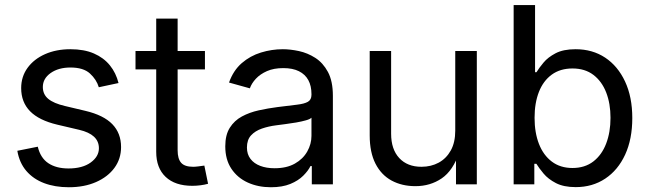

<svg xmlns="http://www.w3.org/2000/svg" viewBox="-20 -748 2634 779"><path d="M259.3 11.7Q203.1 11.7 159.2 -4.9Q115.2 -21.5 86.9 -54.4Q58.6 -87.4 50.3 -136.2L133.3 -152.8Q144 -107.4 176 -85.9Q208 -64.5 257.8 -64.5Q314.5 -64.5 347.9 -88.6Q381.3 -112.8 381.3 -146.5Q381.3 -174.8 361.3 -193.4Q341.3 -211.9 301.8 -221.2L212.4 -242.2Q138.2 -259.8 102.1 -296.6Q65.9 -333.5 65.9 -390.6Q65.9 -437 91.8 -472.7Q117.7 -508.3 162.8 -528.3Q208 -548.3 265.6 -548.3Q321.3 -548.3 361.1 -531Q400.9 -513.7 425.8 -482.9Q450.7 -452.1 460.9 -411.1L380.9 -394Q371.6 -425.3 345 -449.7Q318.4 -474.1 266.1 -474.1Q217.3 -474.1 185.5 -451.7Q153.8 -429.2 153.8 -395Q153.8 -365.2 175.8 -346.9Q197.8 -328.6 243.7 -317.9L326.2 -298.3Q400.4 -280.8 435.8 -244.1Q471.2 -207.5 471.2 -151.4Q471.2 -103.5 444.3 -66.9Q417.5 -30.3 369.6 -9.3Q321.8 11.7 259.3 11.7Z M811.5 -541V-466.3H529.8V-541ZM613.8 -672.4H700.7V-138.7Q700.7 -103.5 715.1 -87.4Q729.5 -71.3 763.7 -71.3Q772.5 -71.3 785.4 -73Q798.3 -74.7 809.1 -76.2L824.2 -2.4Q810.5 1.5 793.7 3.7Q776.9 5.9 760.3 5.9Q690.4 5.9 652.1 -30.3Q613.8 -66.4 613.8 -131.8Z M1079.1 11.7Q1027.3 11.7 985.4 -7.3Q943.4 -26.4 918.7 -63.5Q894 -100.6 894 -154.3Q894 -200.7 912.4 -229.7Q930.7 -258.8 961.4 -275.4Q992.2 -292 1029.8 -300.3Q1067.4 -308.6 1105.5 -313.5Q1154.3 -319.8 1184.6 -323.2Q1214.8 -326.7 1229.2 -335Q1243.7 -343.3 1243.7 -363.3V-366.2Q1243.7 -399.4 1231 -422.9Q1218.3 -446.3 1192.9 -459Q1167.5 -471.7 1129.4 -471.7Q1090.8 -471.7 1063.2 -459.5Q1035.6 -447.3 1018.3 -428.7Q1001 -410.2 993.7 -389.6L909.2 -413.1Q926.8 -462.4 960.9 -491.9Q995.1 -521.5 1038.8 -534.9Q1082.5 -548.3 1127.4 -548.3Q1157.7 -548.3 1192.9 -540.8Q1228 -533.2 1259.3 -513.2Q1290.5 -493.2 1310.5 -456.1Q1330.6 -418.9 1330.6 -358.9V0H1245.1V-74.2H1239.7Q1230.5 -55.2 1210.4 -35.2Q1190.4 -15.1 1158 -1.7Q1125.5 11.7 1079.1 11.7ZM1093.8 -65.4Q1143.1 -65.4 1176.3 -84.2Q1209.5 -103 1226.6 -133.3Q1243.7 -163.6 1243.7 -196.8V-270.5Q1238.3 -264.6 1221.2 -259.8Q1204.1 -254.9 1181.6 -251Q1159.2 -247.1 1137.5 -244.4Q1115.7 -241.7 1101.6 -239.7Q1069.8 -235.8 1042.5 -226.3Q1015.1 -216.8 998.5 -198.7Q981.9 -180.7 981.9 -149.4Q981.9 -122.1 996.3 -103.3Q1010.7 -84.5 1035.9 -75Q1061 -65.4 1093.8 -65.4Z M1665.5 7.3Q1610.8 7.3 1568.8 -15.4Q1526.9 -38.1 1503.4 -84Q1480 -129.9 1480 -198.7V-541H1566.9V-205.6Q1566.9 -142.1 1599.9 -106.7Q1632.8 -71.3 1689.9 -71.3Q1729 -71.3 1760 -88.1Q1791 -105 1809.1 -137.7Q1827.1 -170.4 1827.1 -217.8V-541H1914.6V0H1830.1V-130.9H1843.8Q1818.4 -55.7 1772 -24.2Q1725.6 7.3 1665.5 7.3Z M2315.9 11.2Q2267.1 11.2 2235.6 -5.1Q2204.1 -21.5 2185.5 -43.7Q2167 -65.9 2156.2 -83.5H2147.9V0H2064V-727.5H2150.9V-455.1H2156.7Q2167 -472.2 2185.1 -493.9Q2203.1 -515.6 2234.4 -532Q2265.6 -548.3 2315.4 -548.3Q2383.8 -548.3 2435.3 -514.2Q2486.8 -480 2516.1 -417.2Q2545.4 -354.5 2545.4 -269Q2545.4 -183.6 2516.4 -120.6Q2487.3 -57.6 2435.5 -23.2Q2383.8 11.2 2315.9 11.2ZM2302.7 -66.4Q2353 -66.4 2387.5 -93Q2421.9 -119.6 2439.5 -165.8Q2457 -211.9 2457 -270Q2457 -327.6 2439.5 -372.8Q2421.9 -418 2387.7 -444.1Q2353.5 -470.2 2302.7 -470.2Q2252.9 -470.2 2218.5 -445.1Q2184.1 -419.9 2166.5 -375Q2148.9 -330.1 2148.9 -270Q2148.9 -210 2166.7 -164.1Q2184.6 -118.2 2219 -92.3Q2253.4 -66.4 2302.7 -66.4Z"/></svg>

Font: Inter 17pt
Style: Regular
Weight: 400
Version: Version 4.001;git-66647c0bb